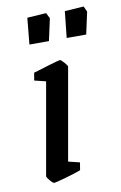

<svg xmlns="http://www.w3.org/2000/svg" viewBox="-78 -692 471 746"><g transform="rotate(-10 158.0 -318.5)"><path d="M48 -22 112 -385 67 -396 72 -426Q101 -435 138 -446Q175 -457 179 -457Q183 -457 195 -443.5Q207 -430 206 -426L142 -63L187 -52L182 -22Q165 -15 122.5 -3Q80 9 75 9Q70 9 59 -4Q48 -17 48 -22ZM83 -641 158 -646 169 -624 150 -537H73ZM231 -641 306 -646 316 -624 297 -537H220Z"/></g></svg>

Font: Grenze
Style: Italic
Weight: 400
Italic angle: -10°
Designer: Renata Polastri
Foundry: Omnibus-Type
Version: Version 1.002; ttfautohint (v1.8)